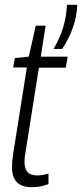

<svg xmlns="http://www.w3.org/2000/svg" viewBox="-20 -770 342 800"><path d="M182 -47V-3Q164 4 146.5 7Q129 10 112 10Q30 10 30 -73Q30 -100 35 -130L92 -489H35L42 -528L100 -534L129 -663H170L150 -534H262L254 -488H142L86 -134Q84 -123 83 -114Q82 -105 82 -96Q82 -68 94.5 -53.5Q107 -39 136 -39Q146 -39 157.5 -41Q169 -43 182 -47ZM203 -566Q255 -653 259 -750H302Q300 -701 283.5 -654.5Q267 -608 239 -566Z"/></svg>

Font: Georama Condensed Light
Style: Italic
Weight: 300
Width: 3
Italic angle: -9°
Designer: Jean-Baptiste Levee
Foundry: Production Type
Version: Version 1.000